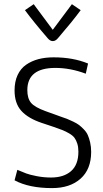

<svg xmlns="http://www.w3.org/2000/svg" viewBox="-20 -916 502 940"><path d="M238.3 -770 332 -895.5 375 -866.2Q332 -808.1 263.7 -729Q252 -714.8 238.3 -714.8Q225.1 -714.8 213.4 -729Q145 -808.1 102.1 -866.2L145 -895.5ZM399.9 -555.2Q324.7 -583.5 251 -583.5Q113.8 -583.5 113.8 -474.6Q113.8 -434.6 131.8 -412.8Q149.9 -391.1 203.6 -371.6L259.3 -351.6Q264.6 -349.6 275.4 -345.7Q296.9 -338.4 307.9 -334.2Q318.8 -330.1 337.6 -321Q356.4 -312 366.7 -304.2Q377 -296.4 390.1 -283Q403.3 -269.5 409.9 -254.6Q416.5 -239.7 421.4 -218.5Q426.3 -197.3 426.3 -172.4Q426.3 -87.4 374.5 -41.3Q322.8 4.9 234.9 4.9Q122.1 4.9 51.3 -33.2L64.9 -84.5Q91.3 -73.2 108.2 -66.9Q125 -60.5 159.4 -53.7Q193.8 -46.9 230 -46.9Q292.5 -46.9 328.1 -78.4Q363.8 -109.9 363.8 -173.3Q363.8 -195.8 358.4 -212.9Q353 -230 344.7 -241.2Q336.4 -252.4 319.3 -262.5Q302.2 -272.5 286.6 -278.8Q271 -285.2 243.7 -294.4L183.6 -314.5Q118.2 -336.4 84.7 -373Q51.3 -409.7 51.3 -473.1Q51.3 -516.6 66.2 -548.6Q81.1 -580.6 107.9 -599.1Q134.8 -617.7 168.2 -626.5Q201.7 -635.3 242.7 -635.3Q337.9 -635.3 411.1 -605Z"/></svg>

Font: Anaheim
Style: Regular
Weight: 400
Designer: vernon adams
Foundry: vernon adams
Version: Version 1.002; ttfautohint (v0.93.5-3d13) -l 8 -r 50 -G 200 